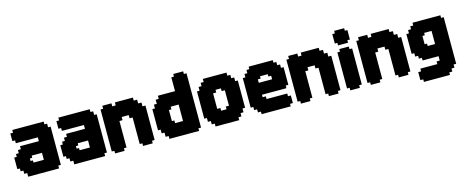

<svg xmlns="http://www.w3.org/2000/svg" viewBox="-44 -1476 5628 2335"><g transform="rotate(-15 2770.0 -309.0)"><path d="M366 -237H236V-209H206V-177H236V-149H366ZM550 -518V-36H518V0H129V-46H92V-87H57V-123H25V-269H57V-305H92V-346H129V-384H366V-432H89V-468H55V-564H89V-599H484V-564H518V-518Z M946 -237H816V-209H786V-177H816V-149H946ZM1130 -518V-36H1098V0H709V-46H672V-87H637V-123H605V-269H637V-305H672V-346H709V-384H946V-432H669V-468H635V-564H669V-599H1064V-564H1098V-518Z M1343 -33V0H1223V-33H1190V-562H1223V-600H1338V-562H1381V-600H1608V-562H1651V-515H1693V-467H1730V-33H1697V0H1575V-33H1542V-367H1504V-407H1415V-367H1376V-33Z M2123 -374H2023V-340H1992V-201H2023V-167H2123ZM1907 0V-36H1869V-89H1833V-136H1800V-403H1833V-451H1869V-503H1907V-543H2123V-717H2156V-750H2281V-717H2314V-33H2281V0Z M2603 -431V-397H2563V-202H2603V-168H2671V-202H2711V-397H2671V-431ZM2786 -560H2824V-518H2861V-471H2894V-127H2861V-79H2824V-37H2786V0H2488V-37H2450V-79H2413V-127H2380V-471H2413V-518H2450V-560H2488V-599H2786Z M3301 -377V-421H3266V-450H3168V-421H3133V-377ZM3474 -483V-260H3441V-227H3133V-196H3173V-162H3434V-128H3470V-32H3434V0H3068V-32H3030V-71H2993V-111H2960V-483H2993V-526H3029V-567H3065V-599H3369V-567H3405V-526H3441V-483Z M3683 -33V0H3563V-33H3530V-562H3563V-600H3678V-562H3721V-600H3948V-562H3991V-515H4033V-467H4070V-33H4037V0H3915V-33H3882V-367H3844V-407H3755V-367H3716V-33Z M4185 0V-33H4152V-487H4185V-520H4305V-487H4338V-33H4305V0ZM4308 -718H4340V-599H4308V-567H4182V-599H4150V-718H4182V-750H4308Z M4563 -33V0H4443V-33H4410V-562H4443V-600H4558V-562H4601V-600H4828V-562H4871V-515H4913V-467H4950V-33H4917V0H4795V-33H4762V-367H4724V-407H4635V-367H4596V-33Z M5233 -443V-413H5203V-308H5233V-278H5326V-443ZM5479 21V61H5442V100H5404V132H5076V100H5040V-1H5076V-35H5289V-69H5329V-124H5128V-157H5090V-193H5053V-236H5020V-485H5053V-527H5090V-564H5128V-599H5479V-566H5512V21Z"/></g></svg>

Font: DNF Bit Bit TTF
Style: Regular
Weight: 400
Designer: Kim So-Yeon
Foundry: NEOPLE Inc.
Version: Version 1.000;September 28, 2022;FontCreator 14.0.0.2872 64-